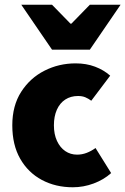

<svg xmlns="http://www.w3.org/2000/svg" viewBox="-20 -780 530 812"><path d="M288 12Q215 12 157 -19Q99 -50 65.5 -108.5Q32 -167 32 -250Q32 -333 69.5 -391.5Q107 -450 168 -481Q229 -512 300 -512Q345 -512 382 -498Q419 -484 446 -460L366 -354Q354 -363 341 -368.5Q328 -374 310 -374Q279 -374 256 -359Q233 -344 220.5 -316Q208 -288 208 -250Q208 -212 221 -184Q234 -156 256 -141Q278 -126 306 -126Q327 -126 346.5 -133.5Q366 -141 384 -154L450 -48Q419 -20 376 -4Q333 12 288 12ZM200 -570 70 -760H200L278 -680H282L360 -760H490L360 -570Z"/></svg>

Font: Source Sans 3 ExtraLight Black
Style: Regular
Weight: 900
Version: Version 3.052;hotconv 1.1.0;makeotfexe 2.6.0